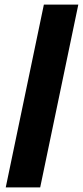

<svg xmlns="http://www.w3.org/2000/svg" viewBox="-20 -749 361 836"><path d="M171 -729H321L155 67H5Z"/></svg>

Font: Mona Sans ExtraBold
Style: Italic
Weight: 800
Italic angle: -11.7°
Designer: Deni Anggara
Foundry: GitHub
Version: Version 2.000